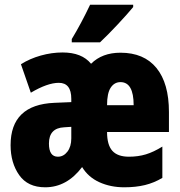

<svg xmlns="http://www.w3.org/2000/svg" viewBox="-20 -786 766 816"><path d="M698 -310V-225H435Q435 -170 457.5 -145Q480 -120 528 -120Q567 -120 600 -130Q633 -140 670 -163V-30Q635 -9 596 0.5Q557 10 508 10Q450 10 402.5 -11.5Q355 -33 329 -76Q264 10 172 10Q98 10 61.5 -42Q25 -94 25 -169Q25 -341 211 -349L283 -352V-366Q283 -434 230 -434Q182 -434 111 -392L69 -513Q107 -537 153.5 -550Q200 -563 246 -563Q328 -563 367 -515Q414 -562 492 -562Q592 -562 645 -497Q698 -432 698 -310ZM435 -339H548Q548 -437 492 -437Q466 -437 450.5 -413.5Q435 -390 435 -339ZM253 -245Q188 -242 188 -176Q188 -120 226 -120Q250 -120 266.5 -141.5Q283 -163 283 -198V-247ZM546 -756Q523 -728 481.5 -683.5Q440 -639 405 -606H285V-620Q325 -686 363 -766H546Z"/></svg>

Font: Noto Sans UI CondBlack
Style: Regular
Weight: 900
Width: 3
Designer: Monotype Design Team
Foundry: Monotype Imaging Inc.
Version: Version 1.001